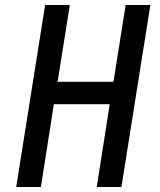

<svg xmlns="http://www.w3.org/2000/svg" viewBox="-20 -750 640 770"><path d="M45 0H144L196 -332H420L368 0H467L583 -730H484L435 -422H211L260 -730H161Z"/></svg>

Font: JetBrains Mono Medium
Style: Italic
Weight: 436
Italic angle: -9°
Monospace: yes
Designer: Philipp Nurullin, Konstantin Bulenkov
Foundry: JetBrains
Version: Version 2.305